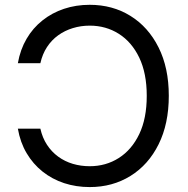

<svg xmlns="http://www.w3.org/2000/svg" viewBox="-20 -757 769 787"><path d="M347.7 -737.3Q441.4 -737.3 514.6 -691.9Q587.9 -646.5 629.9 -562.7Q671.9 -479 671.9 -364.3Q671.9 -249.5 630.1 -165.5Q588.4 -81.5 514.9 -35.9Q441.4 9.8 347.7 9.8Q292 9.8 242.9 -6.3Q193.8 -22.5 154.5 -53.7Q115.2 -85 89.1 -129.2Q63 -173.3 53.2 -229.5H145.5Q153.8 -192.4 172.6 -163.6Q191.4 -134.8 218.5 -115Q245.6 -95.2 278.6 -85.4Q311.5 -75.7 347.7 -75.7Q414.1 -75.7 467 -109.4Q520 -143.1 550.8 -207.3Q581.5 -271.5 581.5 -364.3Q581.5 -456.5 550.8 -520.8Q520 -585 467 -618.4Q414.1 -651.9 347.7 -651.9Q311.5 -651.9 278.6 -641.8Q245.6 -631.8 218.5 -612.3Q191.4 -592.8 172.6 -564Q153.8 -535.2 145.5 -498H53.2Q63 -553.7 88.9 -597.9Q114.7 -642.1 154.1 -673.3Q193.4 -704.6 242.4 -720.9Q291.5 -737.3 347.7 -737.3Z"/></svg>

Font: Inter 16pt
Style: Regular
Weight: 400
Version: Version 4.001;git-66647c0bb